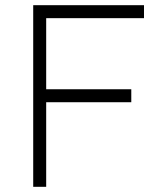

<svg xmlns="http://www.w3.org/2000/svg" viewBox="-20 -720 625 740"><path d="M108 0V-700H535V-650H158V-376H486V-326H158V0Z"/></svg>

Font: Lexend Deca ExtraLight
Style: Regular
Weight: 200
Designer: Bonnie Shaver-Troup, Thomas Jockin
Foundry: Lexend
Version: Version 1.008; ttfautohint (v1.8.4.7-5d5b)